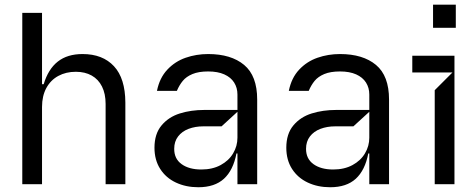

<svg xmlns="http://www.w3.org/2000/svg" viewBox="-20 -782 2019 815"><path d="M74.6 0V-727.3H158.4V-424.7H165.5Q184.7 -488.6 225.3 -520.6Q266 -552.6 330.3 -552.6Q415.8 -552.6 463.8 -500.9Q511.7 -449.2 512.1 -346.6V0H428.3V-340.9Q428.3 -383.9 413 -414.6Q397.7 -445.3 369.3 -461.3Q340.9 -477.3 301.8 -477.3Q259.9 -477.3 227.5 -459.7Q195 -442.1 176.7 -408.4Q158.4 -374.6 158.4 -328.1V0Z M635.7 -154.8Q635.7 -213.8 665.7 -249.6Q695.7 -285.5 743.3 -300.4Q790.8 -315.3 847.3 -315.3H987.9V-380.7Q987.9 -409.4 973.9 -431.6Q959.9 -453.8 932 -466.3Q904.1 -478.7 863.6 -478.7Q823.2 -478.7 796.9 -467.7Q770.6 -456.7 755.9 -438.7Q741.1 -420.8 730.8 -396.3H646.3Q657.3 -451.3 690.2 -486.3Q723 -521.3 768.1 -536.9Q813.2 -552.6 863.6 -552.6Q960.9 -552.6 1016.3 -506.4Q1071.7 -460.2 1071.7 -359.4V0H987.9V-130.7H983.7Q970.2 -59.7 930.8 -23.4Q891.3 12.8 821.7 12.8Q769.2 12.8 726.7 -7.1Q684.3 -27 660 -65Q635.7 -103 635.7 -154.8ZM987.9 -197.4V-307.5L920.5 -245.7H843Q808.9 -245.7 780.7 -235.1Q752.5 -224.4 736 -202.9Q719.5 -181.5 719.5 -150.6Q719.1 -108.3 750.7 -85.4Q782.3 -62.5 834.5 -62.5Q882.1 -62.5 916.9 -81.5Q951.7 -100.5 969.8 -131.4Q987.9 -162.3 987.9 -197.4Z M1195.3 -154.8Q1195.3 -213.8 1225.3 -249.6Q1255.3 -285.5 1302.9 -300.4Q1350.5 -315.3 1407 -315.3H1547.6V-380.7Q1547.6 -409.4 1533.6 -431.6Q1519.5 -453.8 1491.7 -466.3Q1463.8 -478.7 1423.3 -478.7Q1382.8 -478.7 1356.5 -467.7Q1330.3 -456.7 1315.5 -438.7Q1300.8 -420.8 1290.5 -396.3H1206Q1217 -451.3 1249.8 -486.3Q1282.7 -521.3 1327.8 -536.9Q1372.9 -552.6 1423.3 -552.6Q1520.6 -552.6 1576 -506.4Q1631.4 -460.2 1631.4 -359.4V0H1547.6V-130.7H1543.3Q1529.8 -59.7 1490.4 -23.4Q1451 12.8 1381.4 12.8Q1328.8 12.8 1286.4 -7.1Q1244 -27 1219.6 -65Q1195.3 -103 1195.3 -154.8ZM1547.6 -197.4V-307.5L1480.1 -245.7H1402.7Q1368.6 -245.7 1340.4 -235.1Q1312.1 -224.4 1295.6 -202.9Q1279.1 -181.5 1279.1 -150.6Q1278.8 -108.3 1310.4 -85.4Q1342 -62.5 1394.2 -62.5Q1441.8 -62.5 1476.6 -81.5Q1511.4 -100.5 1529.5 -131.4Q1547.6 -162.3 1547.6 -197.4Z M1909.1 0H1825.3V-399.1L1900.6 -474.4H1730.1V-545.5H1909.1ZM1914.8 -664.1H1818.2V-762.1H1914.8Z"/></svg>

Font: Riot Sans
Style: Regular
Weight: 400
Designer: Rasmus Andersson
Foundry: rsms
Version: Version 4.001